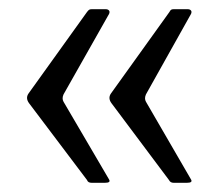

<svg xmlns="http://www.w3.org/2000/svg" viewBox="-20 -470 486 417"><path d="M395 -80Q399 -73 386 -73H357Q350 -73 347 -79L222 -246Q214 -257 221 -267L348 -444Q350 -448 352 -449Q354 -450 357 -450H388Q392 -450 394.5 -447.5Q397 -445 395 -440L297 -265Q293 -256 297 -249ZM217 -80Q221 -73 208 -73H179Q171 -73 169 -79L43 -246Q35 -257 42 -267L169 -444Q172 -448 174 -449Q176 -450 179 -450H210Q214 -450 216.5 -447.5Q219 -445 217 -440L118 -265Q114 -256 118 -249Z"/></svg>

Font: Libre Franklin Thin
Style: Regular
Weight: 400
Version: Version 3.000